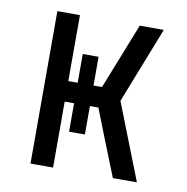

<svg xmlns="http://www.w3.org/2000/svg" viewBox="-65 -583 629 645"><g transform="rotate(10 250.0 -260.0)"><path d="M80 0V-520H157V-295H189V-393H243V-295H272L361 -520H443L341 -260L443 0H361L308 -133L272 -225H243V-128H189V-225H157V0Z"/></g></svg>

Font: Iosevka SS04
Style: Regular
Weight: 400
Monospace: yes
Designer: Belleve Invis
Foundry: Belleve Invis
Version: Version 19.0.0; ttfautohint (v1.8.4)